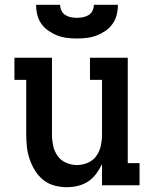

<svg xmlns="http://www.w3.org/2000/svg" viewBox="-20 -770 640 798"><path d="M257 8Q231 8 205.5 1Q180 -6 160 -22Q140 -38 126 -60.5Q112 -83 103.5 -107.5Q95 -132 92 -158Q89 -184 89 -210V-438H40V-530H196V-210Q196 -187 201 -164Q206 -141 219.5 -122Q233 -103 255 -93.5Q277 -84 300 -84Q323 -84 345 -93.5Q367 -103 380.5 -122Q394 -141 399 -164Q404 -187 404 -210V-438H354V-530H511V-92H560V0H404V-88Q394 -67 380 -48Q366 -29 346.5 -16Q327 -3 304 2.5Q281 8 257 8ZM300 -610Q279 -610 258.5 -612.5Q238 -615 218.5 -622.5Q199 -630 181.5 -642Q164 -654 152 -671Q140 -688 135 -708.5Q130 -729 130 -750H230Q230 -737 235.5 -725.5Q241 -714 251.5 -707.5Q262 -701 274.5 -698.5Q287 -696 300 -696Q313 -696 325.5 -698.5Q338 -701 348.5 -707.5Q359 -714 364.5 -725.5Q370 -737 370 -750H470Q470 -729 465 -708.5Q460 -688 448 -671Q436 -654 418.5 -642Q401 -630 381.5 -622.5Q362 -615 341.5 -612.5Q321 -610 300 -610Z"/></svg>

Font: Iosevka Curly Slab SmBdEx
Style: Regular
Weight: 600
Width: 7
Monospace: yes
Designer: Belleve Invis
Foundry: Belleve Invis
Version: Version 11.1.0; ttfautohint (v1.8.3)